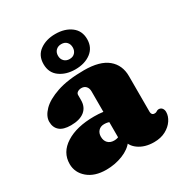

<svg xmlns="http://www.w3.org/2000/svg" viewBox="-174 -864 951 1005"><g transform="rotate(-30 301.0 -361.0)"><path d="M337 -82.5V-95.5L317 -99V-380Q317 -399 306.8 -410.5Q296.5 -422 279 -422Q266 -422 256.2 -415.8Q246.5 -409.5 246.5 -399V-368Q246.5 -326 217.8 -303Q189 -280 135.5 -280Q90 -280 67.8 -299.2Q45.5 -318.5 45.5 -353Q45.5 -386 77.5 -419Q109.5 -452 174.5 -474Q239.5 -496 337.5 -496Q433 -496 479.8 -457.2Q526.5 -418.5 526.5 -351.5V-135Q526.5 -127.5 530.8 -121.2Q535 -115 545.5 -115Q551.5 -115 555 -116.5Q558.5 -118 561.5 -120Q564 -121.5 566.8 -122.8Q569.5 -124 573.5 -124Q587 -124 594.2 -114.8Q601.5 -105.5 601.5 -92Q601.5 -67 585.2 -42.5Q569 -18 539.2 -2Q509.5 14 468.5 14Q412.5 14 374.8 -13.2Q337 -40.5 337 -82.5ZM27.5 -108Q27.5 -178 92 -219Q156.5 -260 262.5 -260Q291.5 -260 314.2 -256.8Q337 -253.5 351 -247L330 -188.5Q320 -194 310 -196.5Q300 -199 288 -199Q266.5 -199 253.5 -185.5Q240.5 -172 240.5 -150Q240.5 -126 254.2 -112Q268 -98 291 -98Q307 -98 319.5 -103.8Q332 -109.5 338 -116L351 -57Q326.5 -23 279.5 -4.5Q232.5 14 179.5 14Q110 14 68.8 -21Q27.5 -56 27.5 -108ZM302 -522Q246.5 -522 208.5 -549.5Q170.5 -577 170.5 -629Q170.5 -681 208.5 -708.2Q246.5 -735.5 302 -735.5Q359.5 -735.5 396.8 -707.5Q434 -679.5 434 -629Q434 -578.5 396.8 -550.2Q359.5 -522 302 -522ZM303 -674Q283 -674 270.5 -661.8Q258 -649.5 258 -629Q258 -609 270.5 -596.5Q283 -584 303 -584Q323.5 -584 335.2 -596.8Q347 -609.5 347 -629Q347 -649 335.2 -661.5Q323.5 -674 303 -674Z"/></g></svg>

Font: Fraunces SuperSoft Wonky
Style: Regular
Weight: 900
Version: Version 1.000;[b76b70a41]